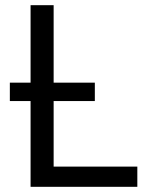

<svg xmlns="http://www.w3.org/2000/svg" viewBox="-20 -717 564 741"><path d="M187 -74V-327H346V-398H187V-697H98V-398H18V-327H98V4H510V-74Z"/></svg>

Font: Repo
Style: Regular
Weight: 400
Designer: Stefan Peev
Foundry: Context Ltd
Version: Version 0.000